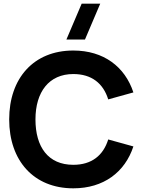

<svg xmlns="http://www.w3.org/2000/svg" viewBox="-20 -1010 786 1045"><path d="M442.5 -795 525.5 -990H424.5L341.5 -795ZM379 15C544 15 660 -73 706 -213L569 -251C542 -164 479 -113 379 -113C242 -113 173 -210 173 -360C173 -510 247 -607 379 -607C479 -607 542 -556 569 -469L706 -507C660 -647 544 -735 379 -735C163 -735 30 -584 30 -360C30 -136 163 15 379 15Z"/></svg>

Font: Vela Sans ExtBd
Style: Regular
Weight: 800
Designer: Principal design: Mikhail Sharanda - project Manrope.
Design modification: Ravid Balaliev
Foundry: Mikhail Sharanda
Version: Version 1.001